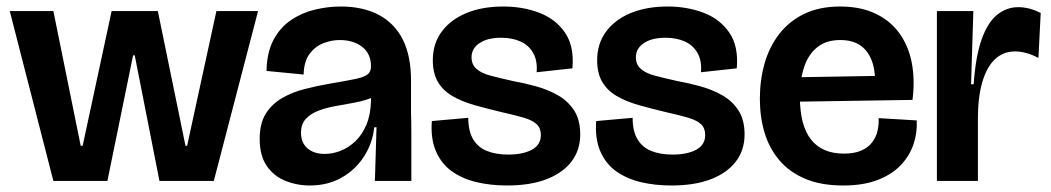

<svg xmlns="http://www.w3.org/2000/svg" viewBox="-20 -556 3230 590"><path d="M144 0 10 -522H144L228 -108H234L323 -522H465L550 -108H555L645 -522H773L637 0H470L394 -386H389L310 0Z M932 14Q892 14 856.5 -0.5Q821 -15 799.5 -46.5Q778 -78 778 -129Q778 -176 796 -205.5Q814 -235 845 -253.5Q876 -272 914.5 -282Q953 -292 994 -299Q1048 -308 1075 -314Q1102 -320 1111 -328.5Q1120 -337 1120 -352Q1120 -391 1093 -412Q1066 -433 1024 -433Q998 -433 973 -423Q948 -413 931 -390Q914 -367 913 -327L799 -338Q800 -395 820.5 -433.5Q841 -472 874.5 -494.5Q908 -517 948 -526.5Q988 -536 1027 -536Q1096 -536 1144.5 -510Q1193 -484 1218 -434Q1243 -384 1243 -309V-213Q1244 -178 1244 -142Q1244 -106 1244 -70.5Q1244 -35 1244 0H1132Q1133 -41 1134.5 -81Q1136 -121 1137 -165H1130Q1125 -116 1098.5 -75Q1072 -34 1029.5 -10Q987 14 932 14ZM978 -83Q1002 -83 1026.5 -92.5Q1051 -102 1072 -122Q1093 -142 1106 -173Q1119 -204 1120 -246V-270L1147 -275Q1137 -261 1115.5 -253Q1094 -245 1066.5 -240Q1039 -235 1011 -230Q983 -225 959 -216Q935 -207 920 -191Q905 -175 905 -148Q905 -117 925 -100Q945 -83 978 -83Z M1538 14Q1487 14 1443.5 3.5Q1400 -7 1368 -30Q1336 -53 1319.5 -91.5Q1303 -130 1307 -184L1419 -194Q1419 -153 1434 -128Q1449 -103 1476.5 -92Q1504 -81 1542 -81Q1587 -81 1614.5 -96Q1642 -111 1642 -141Q1642 -162 1629.5 -174Q1617 -186 1590.5 -194Q1564 -202 1523 -211Q1477 -222 1438 -233Q1399 -244 1370 -261Q1341 -278 1325.5 -304.5Q1310 -331 1310 -371Q1310 -422 1337.5 -459Q1365 -496 1413.5 -516Q1462 -536 1527 -536Q1586 -536 1636.5 -517Q1687 -498 1716 -456Q1745 -414 1739 -346L1629 -334Q1632 -369 1618.5 -393Q1605 -417 1579.5 -428.5Q1554 -440 1520 -440Q1478 -440 1453.5 -423.5Q1429 -407 1429 -380Q1429 -358 1444 -344.5Q1459 -331 1487.5 -323.5Q1516 -316 1556 -307Q1590 -301 1626.5 -291Q1663 -281 1694 -263.5Q1725 -246 1744 -217Q1763 -188 1763 -143Q1763 -95 1736.5 -60Q1710 -25 1660 -5.5Q1610 14 1538 14Z M2043 14Q1992 14 1948.5 3.5Q1905 -7 1873 -30Q1841 -53 1824.5 -91.5Q1808 -130 1812 -184L1924 -194Q1924 -153 1939 -128Q1954 -103 1981.5 -92Q2009 -81 2047 -81Q2092 -81 2119.5 -96Q2147 -111 2147 -141Q2147 -162 2134.5 -174Q2122 -186 2095.5 -194Q2069 -202 2028 -211Q1982 -222 1943 -233Q1904 -244 1875 -261Q1846 -278 1830.5 -304.5Q1815 -331 1815 -371Q1815 -422 1842.5 -459Q1870 -496 1918.5 -516Q1967 -536 2032 -536Q2091 -536 2141.5 -517Q2192 -498 2221 -456Q2250 -414 2244 -346L2134 -334Q2137 -369 2123.5 -393Q2110 -417 2084.5 -428.5Q2059 -440 2025 -440Q1983 -440 1958.5 -423.5Q1934 -407 1934 -380Q1934 -358 1949 -344.5Q1964 -331 1992.5 -323.5Q2021 -316 2061 -307Q2095 -301 2131.5 -291Q2168 -281 2199 -263.5Q2230 -246 2249 -217Q2268 -188 2268 -143Q2268 -95 2241.5 -60Q2215 -25 2165 -5.5Q2115 14 2043 14Z M2571 14Q2503 14 2454.5 -6.5Q2406 -27 2375 -63.5Q2344 -100 2329.5 -148Q2315 -196 2315 -253Q2315 -310 2329.5 -361Q2344 -412 2374.5 -451.5Q2405 -491 2451.5 -513.5Q2498 -536 2562 -536Q2623 -536 2668.5 -515Q2714 -494 2742.5 -455.5Q2771 -417 2781.5 -364.5Q2792 -312 2784 -249L2394 -243V-318L2689 -323L2668 -280Q2672 -328 2661.5 -362Q2651 -396 2626.5 -414.5Q2602 -433 2562 -433Q2519 -433 2491.5 -411Q2464 -389 2451 -350Q2438 -311 2438 -258Q2438 -171 2472 -127.5Q2506 -84 2573 -84Q2605 -84 2626 -93Q2647 -102 2659.5 -118Q2672 -134 2676.5 -153.5Q2681 -173 2680 -193L2797 -186Q2799 -148 2787 -112.5Q2775 -77 2748 -48.5Q2721 -20 2677 -3Q2633 14 2571 14Z M2859 0V-266V-522H2971L2964 -297H2972Q2978 -383 2996.5 -435Q3015 -487 3044 -510.5Q3073 -534 3109 -534Q3126 -534 3143.5 -529.5Q3161 -525 3178 -516L3171 -378Q3152 -388 3134 -393Q3116 -398 3099 -398Q3063 -398 3037.5 -374Q3012 -350 2998.5 -303.5Q2985 -257 2985 -191V0Z"/></svg>

Font: Bricolage Grotesque 96pt ExtraBold 96pt SemiBold
Style: Regular
Weight: 600
Version: Version 1.001;gftools[0.9.33.dev8+g029e19f]